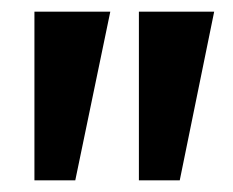

<svg xmlns="http://www.w3.org/2000/svg" viewBox="-20 -830 400 329"><path d="M39 -810H169L109 -521H39ZM218 -810H347L288 -521H218Z"/></svg>

Font: Oswald SemiBold
Style: Regular
Weight: 400
Version: Version